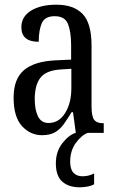

<svg xmlns="http://www.w3.org/2000/svg" viewBox="-20 -566 494 818"><path d="M159 10Q109 10 73.5 -29Q38 -68 38 -150Q38 -230 82.5 -267.5Q127 -305 218 -309L283 -312V-373Q283 -429 270 -463Q257 -497 213 -497Q171 -497 158 -467Q145 -437 145 -388Q71 -388 71 -450Q71 -495 112 -520.5Q153 -546 220 -546Q294 -546 332 -506.5Q370 -467 370 -372V-113Q370 -71 381 -56Q392 -41 419 -41H422V0H303L291 -88H285Q268 -60 252 -37.5Q236 -15 214.5 -2.5Q193 10 159 10ZM187 -42Q231 -42 257.5 -84.5Q284 -127 284 -191V-273L238 -270Q176 -266 152 -234.5Q128 -203 128 -144Q128 -98 142 -70Q156 -42 187 -42ZM320 232Q273 232 245.5 208Q218 184 218 130Q218 80 245 45Q272 10 302 0H354Q327 10 303 43Q279 76 279 123Q279 155 293 170Q307 185 331 185Q343 185 355 182.5Q367 180 381 173V219Q369 226 351.5 229Q334 232 320 232Z"/></svg>

Font: Noto Serif Myanmar ExtraCondensed
Style: Regular
Weight: 400
Width: 2
Designer: Ben Mitchell and the Monotype Design Team
Foundry: Monotype Imaging Inc.
Version: Version 2.106; ttfautohint (v1.8.4.7-5d5b)